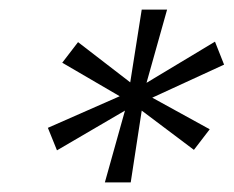

<svg xmlns="http://www.w3.org/2000/svg" viewBox="-20 -708 488 401"><path d="M241 -477 199 -327H253L276 -477L385 -395L418 -438L298 -504L448 -573L429 -621L286 -535L329 -688H276L252 -536L143 -620L110 -577L230 -507L80 -441L99 -394Z"/></svg>

Font: Saira UNSAM
Style: Italic
Weight: 400
Italic angle: -12°
Designer: Hector Gatti with collaboration of the Omnibus-Type team
Foundry: Omnibus-Type
Version: Version 0.072;PS 000.072;hotconv 1.0.88;makeotf.lib2.5.64775